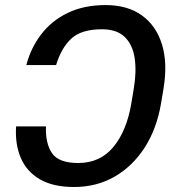

<svg xmlns="http://www.w3.org/2000/svg" viewBox="-20 -742 710 772"><path d="M44.7 -233.7H164.8Q162.3 -165.5 189.1 -126.1Q215.9 -86.6 294.7 -86.6Q382.8 -86.6 436.1 -151.3Q489.3 -215.9 507.8 -324.9L517.8 -385.3Q529.5 -454.2 521.5 -508.2Q513.5 -562.1 481.7 -593.2Q449.9 -624.3 389.6 -624.3Q307.5 -624.3 267 -587Q226.6 -549.7 205.6 -480.5H85.9Q104 -549.7 145.8 -604.2Q187.5 -658.7 252.5 -690.2Q317.5 -721.6 404.8 -721.6Q492.9 -721.6 550.6 -680Q608.3 -638.5 631.4 -563Q654.5 -487.6 637.4 -385.3L627.5 -326.3Q610.4 -224.4 561.8 -148.8Q513.1 -73.2 440.5 -31.6Q367.9 9.9 278.1 9.9Q193.2 9.9 139.9 -21.3Q86.6 -52.6 63.4 -107.6Q40.1 -162.6 44.7 -233.7Z"/></svg>

Font: Inter UI Medium
Style: Italic
Weight: 500
Italic angle: 9.39999°
Designer: Rasmus Andersson
Foundry: rsms
Version: 3.2;8d6f07862